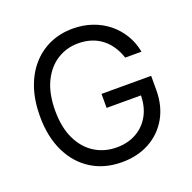

<svg xmlns="http://www.w3.org/2000/svg" viewBox="-131 -867 1005 1007"><g transform="rotate(-20 371.5 -363.5)"><path d="M585.2 -500Q573.5 -535.9 554.5 -564.5Q535.5 -593 509.4 -613.3Q483.3 -633.5 450.3 -644.2Q417.3 -654.8 377.8 -654.8Q313.2 -654.8 260.3 -621.4Q207.4 -588.1 176.1 -523.1Q144.9 -458.1 144.9 -363.6Q144.9 -269.2 176.5 -204.2Q208.1 -139.2 262.1 -105.8Q316.1 -72.4 383.5 -72.4Q446 -72.4 493.8 -99.3Q541.5 -126.1 568.4 -175.2Q595.2 -224.4 595.2 -291.2L622.2 -285.5H403.4V-363.6H680.4V-285.5Q680.4 -195.7 642.2 -129.3Q604 -62.9 537.1 -26.5Q470.2 9.9 383.5 9.9Q286.9 9.9 214 -35.5Q141 -81 100.3 -164.8Q59.7 -248.6 59.7 -363.6Q59.7 -449.9 82.9 -519Q106.2 -588.1 148.8 -636.7Q191.4 -685.4 249.6 -711.3Q307.9 -737.2 377.8 -737.2Q435.4 -737.2 485.3 -720Q535.2 -702.8 574.4 -671.3Q613.6 -639.9 639.9 -596.4Q666.2 -552.9 676.1 -500Z"/></g></svg>

Font: InterMG
Style: Regular
Weight: 400
Designer: Rasmus Andersson
Foundry: rsms
Version: Version 3.019;December 26, 2023;FontCreator 15.0.0.2955 64-b